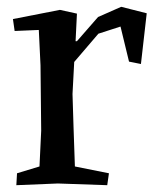

<svg xmlns="http://www.w3.org/2000/svg" viewBox="-20 -539 471 564"><path d="M202 -418H206L268 -489L336 -519L411 -500L394 -351L359 -358L334 -461L269 -440L198 -357L193 -263L196 -166L200 -50L300 -30L295 5L150 0L28 5L30 -30L96 -50L101 -155L99 -347L94 -451L23 -448L18 -483L156 -510L206 -499Z"/></svg>

Font: Alike Angular
Style: Regular
Weight: 400
Version: Version 1.210